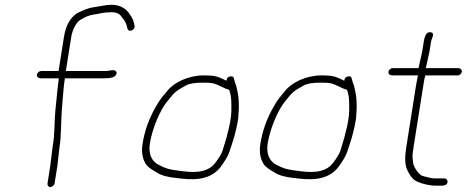

<svg xmlns="http://www.w3.org/2000/svg" viewBox="-20 -764 1925 792"><path d="M184.7 8C194.2 8 203.9 0.9 205.1 -7L216.7 -80L225.9 -161C232.1 -190.4 232.5 -282.3 234.9 -308.5C236.2 -323.3 242.6 -408.1 245.1 -423.5L247.8 -441H412.8C436.7 -441 451.5 -445.2 457.4 -453.5C463.2 -461.8 462.2 -468.3 454.4 -473C447.2 -477.3 426.5 -471 417.6 -471H251.6L274.1 -613C278.8 -642.8 297.5 -677.2 314.7 -684C332.3 -695 349.9 -701.7 367.6 -704.2C396.6 -708.3 406.2 -713 429.9 -713C455.6 -715.8 473.2 -709.1 482.7 -693C493.9 -679.8 500.4 -668.4 502.4 -659L505.5 -647C508.8 -628.1 538.5 -638.9 535.2 -658L532.1 -670C527.6 -690.6 518.7 -699 509.1 -714C486.2 -741.2 452.9 -750.1 405.3 -740.5C396.2 -738.8 383 -736.7 365.6 -734C336.8 -729.5 317.6 -718.5 298.5 -710C269 -690.3 251.2 -658 244.1 -613L221.6 -471H149.6C141.7 -471 133.5 -463.9 132.2 -456C131 -448.1 136.9 -441 149.6 -441H222.6C221.4 -433.7 219.5 -417.3 216.8 -392L212.6 -349.5C210.9 -332.5 209.5 -318 208.2 -306C203.9 -264.4 206.6 -207 197.3 -161L187.4 -80L175.9 -7C174.6 0.9 180.6 8 189.5 8Z M925.4 -394C925.8 -392 927.5 -385.6 930.7 -374.8C933.8 -364 935 -340.8 934.3 -305.1C933.6 -269.5 921.6 -215.6 898.4 -143.5C894 -129.8 883.3 -112 866.3 -90C842.2 -59.8 801.9 -48.9 735.5 -57.5C682.6 -64.3 665.9 -65.5 624.3 -90C601.1 -108.2 592.5 -135.8 598.3 -172.7C608.1 -234.3 641.6 -312.9 670.3 -346C677.2 -354 684.5 -363 692.1 -373C708.6 -391.2 721.9 -397.1 747.2 -411.5C760.8 -419.2 783.6 -423 815.6 -423C851.1 -423 861.8 -422.2 889.2 -408.5C906.8 -399.5 918.8 -394.7 925.4 -394ZM914.3 -431C910.6 -433 905.6 -435.3 899.4 -438C877.8 -447.2 870 -453 820.3 -453C757.5 -453 698.4 -424.3 670.8 -390L647.3 -361.5C639.8 -352.5 631.9 -340.3 623.5 -325C595.2 -276.8 576.7 -225.4 568.1 -171C562.5 -135.8 567.7 -106.8 583.8 -84C589.9 -75.4 606.8 -63.3 634.5 -47.8C645.4 -41.7 662.3 -36.4 688.9 -32L726 -27.5C806.9 -17.6 857.3 -33.4 889.9 -75C908.9 -101.1 920.9 -121.6 925.8 -136.5C940.3 -180.6 952.8 -213.5 962.6 -275C967.5 -325 965.7 -366 957 -398C954.8 -406.2 954.2 -413.8 950.5 -420L944.7 -440C943.1 -449 936.1 -451.4 923.8 -447C918.1 -445 915 -439.7 914.3 -431Z M1411.4 -394C1411.8 -392 1413.5 -385.6 1416.7 -374.8C1419.8 -364 1421 -340.8 1420.3 -305.1C1419.6 -269.5 1407.6 -215.6 1384.4 -143.5C1380 -129.8 1369.3 -112 1352.3 -90C1328.2 -59.8 1287.9 -48.9 1221.5 -57.5C1168.6 -64.3 1151.9 -65.5 1110.3 -90C1087.1 -108.2 1078.5 -135.8 1084.3 -172.7C1094.1 -234.3 1127.6 -312.9 1156.3 -346C1163.2 -354 1170.5 -363 1178.1 -373C1194.6 -391.2 1207.9 -397.1 1233.2 -411.5C1246.8 -419.2 1269.6 -423 1301.6 -423C1337.1 -423 1347.8 -422.2 1375.2 -408.5C1392.8 -399.5 1404.8 -394.7 1411.4 -394ZM1400.3 -431C1396.6 -433 1391.6 -435.3 1385.4 -438C1363.8 -447.2 1356 -453 1306.3 -453C1243.5 -453 1184.4 -424.3 1156.8 -390L1133.3 -361.5C1125.8 -352.5 1117.9 -340.3 1109.5 -325C1081.2 -276.8 1062.7 -225.4 1054.1 -171C1048.5 -135.8 1053.7 -106.8 1069.8 -84C1075.9 -75.4 1092.8 -63.3 1120.5 -47.8C1131.4 -41.7 1148.3 -36.4 1174.9 -32L1212 -27.5C1292.9 -17.6 1343.3 -33.4 1375.9 -75C1394.9 -101.1 1406.9 -121.6 1411.8 -136.5C1426.3 -180.6 1438.8 -213.5 1448.6 -275C1453.5 -325 1451.7 -366 1443 -398C1440.8 -406.2 1440.2 -413.8 1436.5 -420L1430.7 -440C1429.1 -449 1422.1 -451.4 1409.8 -447C1404.1 -445 1401 -439.7 1400.3 -431Z M1826.1 -13C1827.3 -20.9 1821.4 -28 1813.4 -28H1802.4H1775C1764 -28 1746.4 -31.5 1722.3 -38.6C1708.2 -42.7 1687 -74.5 1685 -88.3C1681.7 -110.5 1679.3 -115.6 1685.4 -154L1728.2 -424C1730.6 -439.3 1732.8 -449 1734.7 -453H1867.7C1875.7 -453 1883.9 -460.1 1885.1 -468C1886.4 -475.9 1880.4 -483 1867.7 -483H1735.7C1736.5 -483.7 1737 -484.7 1737.2 -486L1751.5 -551L1758.2 -593C1760.2 -605.5 1776.4 -627.5 1756.2 -631C1741.9 -633.4 1732.6 -620.8 1728.2 -593L1721.5 -551L1707.5 -488C1707.1 -485.3 1706.5 -483.7 1705.7 -483H1599.7C1591.8 -483 1583.6 -475.9 1582.4 -468C1581.1 -460.1 1587.1 -453 1599.7 -453H1704.7C1704 -452.3 1703.5 -451.5 1703.4 -450.5L1696.7 -415L1655.4 -154C1649.1 -114 1650.5 -83.8 1659.7 -63.5C1669 -43.1 1679.2 -28.9 1690.5 -20.8C1707 -8.8 1749.9 2 1777.4 2H1803.4C1815.6 2 1824.4 -2.6 1826.1 -13Z"/></svg>

Font: MewTooHand
Style: WideIta
Weight: 400
Designer: Mew Too, Robert Jablonski
Version: Version 0.77